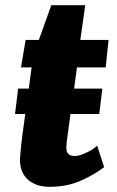

<svg xmlns="http://www.w3.org/2000/svg" viewBox="-20 -711 450 741"><path d="M172 10Q119 10 88 -17.5Q57 -45 57 -95Q57 -99.5 58.5 -116.5Q60 -133.5 62.2 -154.8Q64.5 -176 67 -194L77.5 -271H38L50 -369H91L102 -451H61L79 -557H130L178 -691H309L290 -557H399L388 -451H277Q274 -428 271.2 -407.8Q268.5 -387.5 266 -369H375L363 -271H252Q245 -218 241.5 -193Q238 -168 237 -158.2Q236 -148.5 236 -141Q236 -126 243 -117.5Q250 -109 270 -109Q286 -109 312.8 -121.5Q339.5 -134 355 -149L382 -66Q343 -36 290.2 -13Q237.5 10 172 10Z"/></svg>

Font: Merriweather Sans ExtraBold
Style: Italic
Weight: 800
Italic angle: -7.5°
Designer: Eben Sorkin
Foundry: Eben Sorkin
Version: Version 2.001; ttfautohint (v1.8.3)